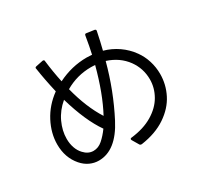

<svg xmlns="http://www.w3.org/2000/svg" viewBox="-164 -1002 1327 1259"><g transform="rotate(-30 500.0 -372.5)"><path d="M526 -29Q526 -36 536 -37Q632 -48 698.5 -88Q765 -128 798 -186Q831 -244 831 -308Q831 -390 783 -457Q731 -528 640 -557Q588 -362 497.5 -187.5Q407 -13 276 -13Q241 -13 208.5 -28Q176 -43 150 -73Q91 -141 91 -241Q91 -325 134 -407.5Q177 -490 257 -548Q233 -651 220 -740L219 -744Q219 -752 229 -754L282 -765H285Q295 -765 295 -755Q306 -663 323 -586Q429 -639 543 -639Q557 -639 583 -637Q595 -689 608 -768Q610 -781 622 -778L679 -770Q691 -767 688 -756Q673 -682 658 -624Q716 -608 765 -574Q814 -540 849 -491Q877 -452 892 -404Q907 -356 907 -305Q907 -226 871 -155Q835 -84 759.5 -33Q684 18 573 34H570Q561 34 557 27L528 -22Q526 -25 526 -29ZM567 -569Q556 -570 535 -570Q430 -570 339 -517Q379 -360 448 -252Q517 -380 567 -569ZM276 -473Q220 -426 191.5 -364.5Q163 -303 163 -242Q163 -205 174 -173.5Q185 -142 206 -120Q237 -86 277 -86Q314 -86 345 -113Q376 -140 405 -180Q330 -287 276 -473Z"/></g></svg>

Font: LINE Seed JP_TTF Regular
Style: Regular
Weight: 400
Designer: LINE & Fontrix & Fontworks
Version: Version 1.002